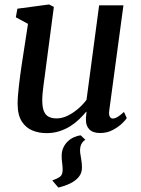

<svg xmlns="http://www.w3.org/2000/svg" viewBox="-20 -587 632 861"><path d="M342 20 363 40Q350 47 343.8 61.5Q337.5 76 339.5 97.5Q341.5 114.5 344.5 129.2Q347.5 144 347.5 164.5Q347.5 189.5 332.8 207Q318 224.5 294 236Q270 247.5 241.5 254L214.5 222Q235.5 215 248.2 206.2Q261 197.5 261 174Q261 161 258.8 144.5Q256.5 128 256.5 112Q256.5 91.5 264 75.2Q271.5 59 283.8 47.2Q296 35.5 311.5 28.5Q327 21.5 342 20ZM188 10Q154 10 125 -2Q96 -14 77.8 -42.2Q59.5 -70.5 59 -120Q59 -137.5 60.5 -158.2Q62 -179 64.8 -202Q67.5 -225 70.5 -248.8Q73.5 -272.5 77 -294.5L105.5 -480L51 -509.5L58 -548L200 -567L221.5 -556L186.5 -290.5Q184 -269 181 -248.2Q178 -227.5 175.5 -208Q173 -188.5 171.2 -170.5Q169.5 -152.5 169.5 -137Q169.5 -105 177.2 -87.5Q185 -70 199.2 -63Q213.5 -56 233.5 -56Q258.5 -56 283.5 -68.2Q308.5 -80.5 330.5 -99.5Q352.5 -118.5 368 -139.5L424.5 -563H533.5L470 -92Q467.5 -73 472.2 -64.2Q477 -55.5 486 -55.5Q495.5 -55.5 506.5 -62Q517.5 -68.5 536 -85L548.5 -57.5Q544.5 -50 528 -34Q511.5 -18 486 -4.2Q460.5 9.5 429 9.5Q396.5 9.5 380.5 -7Q364.5 -23.5 365.5 -51Q365 -53 365.2 -56.8Q365.5 -60.5 366 -65.5Q366.5 -70.5 367 -75.5Q367.5 -80.5 368 -85L366.5 -86Q352 -68.5 334 -51.2Q316 -34 293.8 -20.2Q271.5 -6.5 245.2 1.8Q219 10 188 10Z"/></svg>

Font: Merriweather Medium
Style: Italic
Weight: 500
Italic angle: -7.8°
Version: Version 2.101